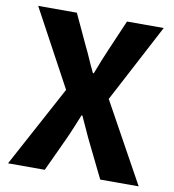

<svg xmlns="http://www.w3.org/2000/svg" viewBox="-83 -816 808 890"><g transform="rotate(10 321.0 -371.5)"><path d="M14 0 220 -382 25 -743H207L274 -599Q287 -573 299.5 -544Q312 -515 329 -480H333Q346 -515 358 -544Q370 -573 381 -599L443 -743H616L422 -375L629 0H448L372 -155Q358 -183 344.5 -213.5Q331 -244 315 -278H311Q297 -244 284.5 -213.5Q272 -183 259 -155L187 0Z"/></g></svg>

Font: Noto Sans TC ExtraBold
Style: Regular
Weight: 800
Designer: Ryoko NISHIZUKA  (kana, bopomofo & ideographs); Paul D. Hunt (Latin, Greek & Cyrillic); Sandoll Communications , Soo-you
Foundry: Adobe
Version: Version 2.004-H2;hotconv 1.0.118;makeotfexe 2.5.65603